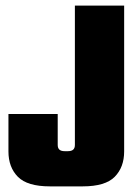

<svg xmlns="http://www.w3.org/2000/svg" viewBox="-20 -662 497 682"><path d="M10 -257H185V-147Q185 -136 191 -130.5Q197 -125 210 -125H221Q234 -125 240 -130.5Q246 -136 246 -147V-642H421V-124Q421 -68 387.5 -34Q354 0 274 0H157Q77 0 43.5 -34Q10 -68 10 -124Z"/></svg>

Font: Teko Variable Light
Style: Regular
Weight: 300
Designer: Manushi Parikh, Jonny Pinhorn
Foundry: Indian Type Foundry
Version: Version 3.000